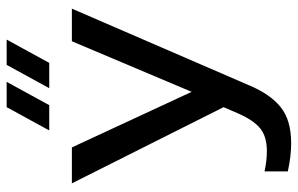

<svg xmlns="http://www.w3.org/2000/svg" viewBox="-179 -706 895 577"><g transform="rotate(-90 268.5 -417.5)"><path d="M531 -649 300 -115Q274 -53 235 -21.5Q196 10 126 10Q88 10 42 0V-70Q74 -63 103 -63Q146 -63 170.5 -82.5Q195 -102 215 -147L235 -193L6 -649H114L281 -289L433 -649ZM241 -717H165L235 -845H311ZM368 -717H292L362 -845H438Z"/></g></svg>

Font: Play
Style: Regular
Weight: 400
Designer: Jonas Hecksher
Foundry: Jonas Hecksher, Playtypeª, e-types AS
Version: Version 1.002